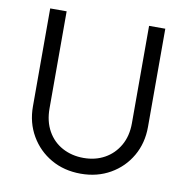

<svg xmlns="http://www.w3.org/2000/svg" viewBox="-79 -765 833 851"><g transform="rotate(10 338.0 -339.0)"><path d="M339 10Q264 10 205.5 -23.5Q147 -57 113 -115.5Q79 -174 79 -247V-688H153V-251Q153 -193 177 -150Q201 -107 243.5 -84Q286 -61 339 -61Q392 -61 433.5 -84Q475 -107 499.5 -149.5Q524 -192 524 -250V-688H597V-246Q597 -173 563.5 -115Q530 -57 471.5 -23.5Q413 10 339 10Z"/></g></svg>

Font: Outfit Thin Light
Style: Regular
Weight: 300
Version: Version 1.100;gftools[0.9.27]